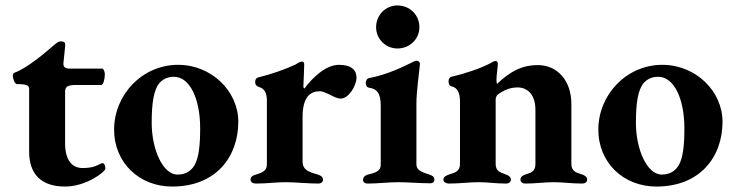

<svg xmlns="http://www.w3.org/2000/svg" viewBox="-20 -671 2696 705"><path d="M219 14C296 14 367 -40 367 -52C367 -63 363 -72 356 -72C354 -72 352 -71 350 -70C335 -63 321 -54 283 -54C244 -54 219 -84 219 -145V-334C219 -353 229 -359 259 -359H352C359 -359 365 -380 365 -399C365 -407 360 -419 356 -419H237C221 -419 211 -424 213 -440L219 -499C221 -516 216 -519 204 -519C193 -519 188 -513 179 -506C147 -478 80 -421 33 -404C29 -402 27 -397 27 -394C27 -382 34 -362 43 -362H56C79 -361 87 -356 87 -344V-114C87 -32 131 14 219 14Z M612 14C773 14 855 -95 855 -224C855 -336 757 -433 634 -433C502 -433 399 -323 399 -195C399 -73 492 14 612 14ZM632 -30C577 -30 537 -124 537 -220C537 -292 544 -342 567 -368C581 -382 597 -389 619 -389C677 -389 715 -308 715 -200C715 -138 710 -91 694 -64C680 -41 659 -30 632 -30Z M920 3C960 3 994 -2 1029 -2C1064 -2 1109 3 1149 3C1159 3 1166 -3 1166 -11C1166 -21 1158 -27 1144 -31C1107 -41 1091 -51 1091 -78V-241C1091 -316 1120 -336 1155 -336C1165 -336 1178 -329 1192 -323C1205 -316 1219 -309 1231 -309C1260 -309 1289 -356 1289 -386C1289 -413 1271 -433 1225 -433C1177 -433 1128 -387 1098 -346C1096 -346 1094 -349 1094 -355C1095 -376 1097 -423 1097 -434C1097 -441 1095 -445 1088 -445C1083 -445 1072 -439 1065 -434C1029 -417 972 -397 929 -387C921 -385 917 -380 917 -370C917 -358 924 -354 930 -352C954 -345 960 -327 960 -299V-69C960 -49 952 -40 923 -31C908 -27 900 -22 900 -11C900 -2 909 3 920 3Z M1439 -493C1485 -493 1520 -528 1520 -571C1520 -616 1485 -651 1439 -651C1396 -651 1361 -616 1361 -571C1361 -528 1396 -493 1439 -493ZM1329 3C1368 3 1407 -2 1442 -2C1477 -2 1522 2 1560 2C1569 2 1575 -2 1575 -11C1575 -22 1568 -26 1557 -30C1520 -41 1509 -50 1509 -68V-289C1509 -337 1519 -402 1522 -436C1522 -443 1517 -448 1509 -448C1506 -448 1498 -445 1489 -440C1460 -426 1403 -397 1334 -384C1328 -383 1323 -375 1323 -367C1323 -358 1327 -350 1335 -349C1364 -345 1378 -329 1378 -283V-67C1378 -45 1365 -38 1331 -30C1320 -27 1313 -20 1313 -10C1313 -2 1321 3 1329 3Z M1628 3C1668 3 1702 -2 1737 -2C1772 -2 1799 3 1839 3C1848 3 1856 -3 1856 -11C1856 -21 1848 -27 1836 -31C1817 -38 1800 -42 1800 -69V-305C1800 -311 1802 -319 1808 -324C1832 -341 1853 -350 1882 -350C1921 -349 1946 -319 1946 -268V-69C1946 -42 1931 -37 1911 -31C1900 -27 1891 -22 1891 -11C1891 -2 1900 3 1908 3C1948 3 1978 -2 2013 -2C2048 -2 2079 3 2119 3C2127 3 2136 -2 2136 -11C2136 -22 2127 -27 2116 -31C2096 -37 2078 -42 2078 -69V-289C2078 -377 2025 -432 1955 -432C1893 -432 1851 -406 1805 -363C1804 -364 1803 -372 1803 -378C1803 -397 1808 -425 1808 -435C1808 -441 1807 -447 1799 -447C1794 -447 1786 -442 1781 -439C1743 -419 1682 -399 1637 -389C1630 -387 1627 -380 1627 -372C1627 -361 1632 -355 1638 -354C1662 -349 1669 -326 1669 -298V-69C1669 -42 1651 -37 1631 -31C1619 -27 1608 -22 1608 -11C1608 -2 1619 3 1628 3Z M2390 14C2551 14 2633 -95 2633 -224C2633 -336 2535 -433 2412 -433C2280 -433 2177 -323 2177 -195C2177 -73 2270 14 2390 14ZM2410 -30C2355 -30 2315 -124 2315 -220C2315 -292 2322 -342 2345 -368C2359 -382 2375 -389 2397 -389C2455 -389 2493 -308 2493 -200C2493 -138 2488 -91 2472 -64C2458 -41 2437 -30 2410 -30Z"/></svg>

Font: EB Garamond
Style: Bold
Weight: 700
Designer: Georg Duffner and Octavio Pardo
Foundry: Georg Duffner
Version: Version 1.000;PS 001.000;hotconv 1.0.88;makeotf.lib2.5.64775